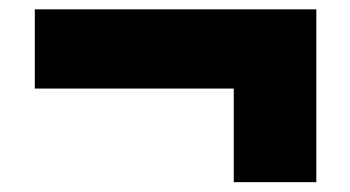

<svg xmlns="http://www.w3.org/2000/svg" viewBox="-20 -482 729 400"><path d="M467 -102.5V-297.5H52.5V-462.5H639V-102.5Z"/></svg>

Font: Encode Sans Semi Expanded Black
Style: Regular
Weight: 900
Width: 6
Designer: Multiple Designers
Foundry: Impallari Type
Version: Version 2.000